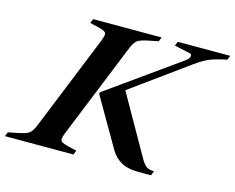

<svg xmlns="http://www.w3.org/2000/svg" viewBox="-155 -812 1165 951"><g transform="rotate(15 427.5 -336.5)"><path d="M-51 -22 4 -33Q41 -41 54.5 -51Q68 -61 81 -92L279 -581Q288 -604 288 -614Q288 -624 280 -629Q272 -634 250 -640L203 -651L212 -673H563L554 -651L499 -640Q462 -632 448.5 -622Q435 -612 422 -581L224 -92Q215 -70 215 -59Q215 -49 223 -44Q231 -39 253 -33L300 -22L291 0H-60ZM482 -72 336 -324 340 -333 710 -597Q727 -611 727 -622Q727 -634 712 -635L637 -651L646 -673H915L906 -651L874 -644Q840 -636 812.5 -624Q785 -612 745 -583L457 -374L633 -64Q646 -42 659.5 -32.5Q673 -23 698 -23L689 0H622Q570 0 536.5 -18.5Q503 -37 482 -72Z"/></g></svg>

Font: Ibarra Real Nova
Style: Bold Italic
Weight: 700
Italic angle: -22°
Designer: Jose Maria Ribagorda & Octavio Pardo
Foundry: Octavio Pardo
Version: Version 1.014